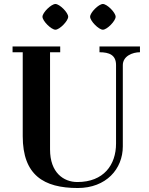

<svg xmlns="http://www.w3.org/2000/svg" viewBox="-20 -926 748 963"><path d="M193 -842C193 -821 237 -777 258 -777C279 -777 322 -821 322 -842C322 -863 279 -906 258 -906C237 -906 193 -863 193 -842ZM432 -842C432 -821 475 -777 496 -777C517 -777 560 -821 560 -842C560 -863 517 -906 496 -906C475 -906 432 -863 432 -842ZM43 -664H94V-243C94 -48 199 17 370 17C512 17 596 -78 596 -192V-599C596 -645 645 -664 682 -664V-693H479V-664C528 -664 562 -650 562 -600V-206C562 -99 500 -13 368 -13C299 -13 231 -60 231 -176V-664H282V-693H43Z"/></svg>

Font: Monomakh Unicode
Style: Regular
Weight: 400
Version: Version 1.2